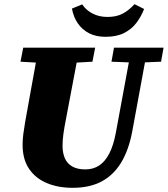

<svg xmlns="http://www.w3.org/2000/svg" viewBox="-20 -880 802 918"><path d="M218 -577 78 -585 91 -652H435L422 -585L281 -577ZM328 18Q257 18 203 -5Q149 -28 118.5 -73.5Q88 -119 88 -188Q88 -212 91.5 -239.5Q95 -267 100 -295L112 -362Q121 -411 129.5 -459Q138 -507 147 -555.5Q156 -604 164 -652H360L294 -303Q288 -273 283.5 -242Q279 -211 279 -183Q279 -149 290 -123.5Q301 -98 325.5 -84Q350 -70 388 -70Q426 -70 454.5 -89Q483 -108 503 -147Q523 -186 534 -246L609 -652H686L612 -250Q595 -161 558.5 -101.5Q522 -42 465 -12Q408 18 328 18ZM615 -581 513 -585 525 -652H762L750 -585L654 -581ZM484 -704Q439 -704 406 -721Q373 -738 352 -768.5Q331 -799 324 -839L373 -859Q391 -832 422 -815.5Q453 -799 494 -799Q537 -799 567 -815Q597 -831 623 -860L669 -837Q655 -801 632.5 -771Q610 -741 574 -722.5Q538 -704 484 -704Z"/></svg>

Font: Source Serif 4 Black
Style: Italic
Weight: 900
Italic angle: -12°
Designer: Frank Grießhammer
Foundry: Adobe Systems Incorporated
Version: Version 4.004;hotconv 1.0.116;makeotfexe 2.5.65601